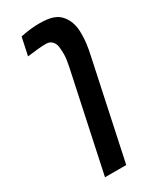

<svg xmlns="http://www.w3.org/2000/svg" viewBox="-220 -709 842 1017"><g transform="rotate(-30 200.5 -200.0)"><path d="M93.3 -626.5Q153.8 -639.6 207 -639.6Q260.3 -639.6 290 -629.2Q319.8 -618.7 336.9 -598.6Q372.6 -558.1 375 -495.1Q375 -486.8 375 -470.2Q375 -425.3 360.8 -359.9L232.9 240.2H103L231 -359.9Q240.7 -406.2 240.7 -433.1Q240.7 -460 237.8 -480.2Q234.9 -500.5 221.4 -514.4Q208 -528.3 185.5 -528.3Q144.5 -528.3 70.3 -518.1Z"/></g></svg>

Font: Open Sans Hebrew Condensed
Style: Bold Italic
Weight: 700
Width: 3
Italic angle: -12°
Foundry: Ascender Corporation, Yanek Iontef
Version: Version 2.001;PS 002.001;hotconv 1.0.70;makeotf.lib2.5.58329